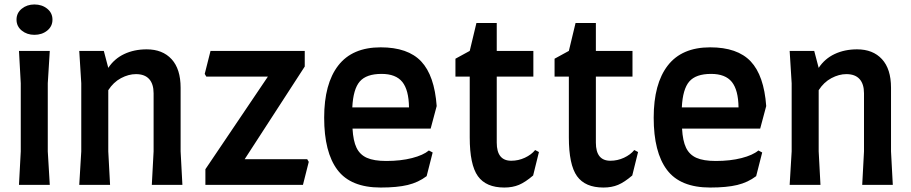

<svg xmlns="http://www.w3.org/2000/svg" viewBox="-20 -828 4079 860"><path d="M54 -740Q54 -770 77.5 -789Q101 -808 134 -808Q168 -808 191.5 -789Q215 -770 215 -740Q215 -710 191.5 -691Q168 -672 134 -672Q101 -672 77.5 -691Q54 -710 54 -740ZM73 -150V-455L65 -600H203L194 -455V-150L203 0H65Z M668 -150V-410Q668 -452 648 -474Q628 -496 589 -496Q556 -496 522 -478Q488 -460 465 -424V-150L473 0H335L344 -150V-455L335 -600H445L465 -524Q492 -565 536.5 -586Q581 -607 637 -607Q708 -607 748.5 -563Q789 -519 789 -435V-150L797 0H660Z M1363 -103 1337 0H900V-70L1180 -485H904L897 -497L923 -600H1345V-530L1076 -115H1356Z M1432 -301Q1432 -453 1495 -534.5Q1558 -616 1685 -616Q1807 -616 1866.5 -553Q1926 -490 1936 -353L1909 -252H1559Q1562 -197 1577 -166Q1592 -135 1623.5 -121Q1655 -107 1710 -107Q1775 -107 1825.5 -120Q1876 -133 1901 -154L1918 -145L1891 -39Q1854 -11 1806.5 0.5Q1759 12 1685 12Q1551 12 1491.5 -67Q1432 -146 1432 -301ZM1812 -347Q1811 -425 1782 -461Q1753 -497 1689 -497Q1621 -497 1591.5 -463Q1562 -429 1558 -347Z M2020 -565 2084 -600 2114 -725H2205V-600H2369V-485H2205V-189Q2205 -108 2270 -108Q2302 -108 2331 -121.5Q2360 -135 2377 -156L2394 -147L2368 -42Q2333 -12 2304.5 0Q2276 12 2239 12Q2157 12 2120.5 -39Q2084 -90 2084 -213V-485H2020Z M2464 -565 2528 -600 2558 -725H2649V-600H2813V-485H2649V-189Q2649 -108 2714 -108Q2746 -108 2775 -121.5Q2804 -135 2821 -156L2838 -147L2812 -42Q2777 -12 2748.5 0Q2720 12 2683 12Q2601 12 2564.5 -39Q2528 -90 2528 -213V-485H2464Z M2908 -301Q2908 -453 2971 -534.5Q3034 -616 3161 -616Q3283 -616 3342.5 -553Q3402 -490 3412 -353L3385 -252H3035Q3038 -197 3053 -166Q3068 -135 3099.5 -121Q3131 -107 3186 -107Q3251 -107 3301.5 -120Q3352 -133 3377 -154L3394 -145L3367 -39Q3330 -11 3282.5 0.5Q3235 12 3161 12Q3027 12 2967.5 -67Q2908 -146 2908 -301ZM3288 -347Q3287 -425 3258 -461Q3229 -497 3165 -497Q3097 -497 3067.5 -463Q3038 -429 3034 -347Z M3850 -150V-410Q3850 -452 3830 -474Q3810 -496 3771 -496Q3738 -496 3704 -478Q3670 -460 3647 -424V-150L3655 0H3517L3526 -150V-455L3517 -600H3627L3647 -524Q3674 -565 3718.5 -586Q3763 -607 3819 -607Q3890 -607 3930.5 -563Q3971 -519 3971 -435V-150L3979 0H3842Z"/></svg>

Font: Farro Medium
Style: Regular
Weight: 500
Designer: Aceler Chua
Foundry: Grayscale Limited
Version: Version 1.101